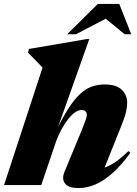

<svg xmlns="http://www.w3.org/2000/svg" viewBox="-40 -938 692 973"><path d="M244 -221 169 0H-19.5L175.5 -595Q166.5 -605 154.8 -617.2Q143 -629.5 129.8 -643.2Q116.5 -657 102 -671L107 -690L399.5 -740H412.5L237 -246L232.5 -249.5Q270.5 -331 303 -382.5Q335.5 -434 365.5 -461.5Q395.5 -489 426 -499.5Q456.5 -510 490 -510Q549.5 -510 577 -483.2Q604.5 -456.5 604.5 -417.5Q604.5 -398 598.8 -371.5Q593 -345 573.5 -297L471.5 -42.5L418 -79Q443.5 -78 470.8 -83.2Q498 -88.5 532 -108.8Q566 -129 611 -172.5L620.5 -163.5Q574.5 -100 530 -60.5Q485.5 -21 442.8 -3Q400 15 359 15Q307.5 15 289.8 -7.8Q272 -30.5 286.5 -66.5L372.5 -274Q389.5 -316 394.8 -331.8Q400 -347.5 400 -355.5Q400 -368 393 -374.2Q386 -380.5 373.5 -380.5Q358 -380.5 341 -369Q324 -357.5 306.8 -336Q289.5 -314.5 273.2 -285.2Q257 -256 244 -221ZM300.5 -764.5 455.5 -918H564.5L625 -764.5H592L476 -859.5H527L345 -764.5Z"/></svg>

Font: Newsreader 60pt ExtraBold
Style: Italic
Weight: 800
Italic angle: -17°
Designer: Hugues Gentile
Foundry: Production Type
Version: Version 1.003